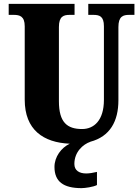

<svg xmlns="http://www.w3.org/2000/svg" viewBox="-20 -734 716 994"><path d="M402 240C420 240 463 234 482 224V156C461 161 442 164 426 164C391 164 365 149 365 115C365 52 410 13 448 0H447C550 -27 593 -107 593 -215V-594C593 -650 618 -657 649 -657H676V-714H437V-657H463C495 -657 518 -650 518 -598V-217C518 -110 466 -66 405 -66C328 -66 285 -100 285 -210V-594C285 -650 310 -657 341 -657H366V-714H25V-657H51C82 -657 108 -650 108 -598V-218C108 -62 204 4 341 10C297 31 262 78 262 130C262 206 308 240 402 240Z"/></svg>

Font: Noto Serif Georgian Condensed Black
Style: Regular
Weight: 900
Width: 3
Designer: Monotype Design Team, Akaki Razmadze
Foundry: Google LLC
Version: Version 2.003